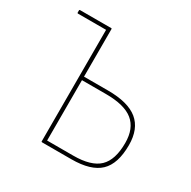

<svg xmlns="http://www.w3.org/2000/svg" viewBox="-148 -799 937 942"><g transform="rotate(30 320.5 -327.5)"><path d="M207 0Q203 0 203 -3V-635H44Q40 -635 40 -638V-652Q40 -655 44 -655H221Q224 -655 224 -652V-382H360Q474 -382 528.5 -337.5Q583 -293 583 -201Q583 -95 533 -47.5Q483 0 373 0ZM224 -20H372Q473 -20 517.5 -62.5Q562 -105 562 -201Q562 -283 513.5 -322.5Q465 -362 360 -362H224Z"/></g></svg>

Font: Sofia Sans Semi Condensed Thin
Style: Regular
Weight: 250
Version: Version 4.100